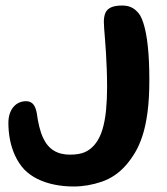

<svg xmlns="http://www.w3.org/2000/svg" viewBox="-20 -639 604 694"><path d="M246.2 35.1Q209.6 35.1 176 28.2Q142.5 21.3 114.8 7.5Q87.2 -6.4 67.6 -26.5Q47.4 -48.4 34.7 -76.1Q21.9 -103.8 16.1 -134.1Q10.3 -164.4 10.3 -194.1Q10.3 -213.2 15.2 -227.9Q20.2 -242.6 28.9 -252.8Q37.7 -263 49.3 -268.1Q60.9 -273.2 74.6 -273.2Q88.8 -273.2 98.4 -264Q108.1 -254.8 112.8 -231Q116.4 -204.1 121.8 -181.8Q127.1 -159.6 135.8 -140.6Q150.3 -109.5 174.3 -94.8Q198.2 -80 232.7 -80Q266.6 -80 287.1 -89.2Q307.5 -98.4 323.2 -117.4Q340.6 -138.9 350.1 -170.3Q359.6 -201.7 363.3 -240.8Q367.1 -280 367.1 -323.7Q367.1 -359.2 365.8 -390.6Q364.6 -422.1 363 -448.7Q361.4 -475.4 359.6 -496.8Q357.8 -518.3 356.6 -534.2Q355.4 -550.1 355.4 -560.2Q355.4 -578.7 360.8 -591.9Q366.3 -605.1 380.7 -612Q395.1 -619 422.2 -619Q444.4 -619 460.1 -609.6Q475.8 -600.2 486.9 -582.8Q493.1 -571.6 498.2 -555.8Q503.4 -539.9 507.4 -519.1Q511.5 -498.3 514.2 -472.6Q517 -446.8 518.4 -416.3Q519.8 -385.8 519.8 -350Q519.8 -281.9 513.1 -232.5Q506.5 -183.1 494.8 -147.7Q483.1 -112.2 467.8 -86.9Q452.5 -61.6 435.3 -41.9Q398.1 0.6 347.7 17.8Q297.2 35.1 246.2 35.1Z"/></svg>

Font: Gluten Thin
Style: Regular
Weight: 100
Designer: Tyler Finck
Foundry: Etcetera Type Company
Version: Version 1.300